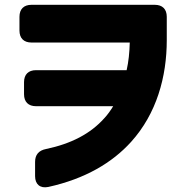

<svg xmlns="http://www.w3.org/2000/svg" viewBox="-20 -725 789 799"><path d="M181 53C335 19 447 -48 525 -134C632 -252 674 -406 674 -558V-655C674 -687 656 -705 624 -705H111C79 -705 61 -687 61 -655V-598C61 -566 79 -548 111 -548H520C519 -507 515 -468 507 -433H501H130C98 -433 80 -415 80 -383V-333C80 -301 98 -283 130 -283H451C440 -265 428 -248 414 -233C357 -169 277 -127 172 -105C141 -99 126 -81 126 -51V8C126 42 147 60 181 53Z"/></svg>

Font: コーポレート・ロゴ（ラウンド）ver3 Bold
Style: Regular
Weight: 700
Designer: [KANA_main] LOGOTYPE.JP [Source Han Sans] Ryoko NISHIZUKA 西塚涼子 (kana, bopomofo & ideographs); Paul D. Hunt (Latin, Greek
Version: Version 12.001;FEAKit 1.0